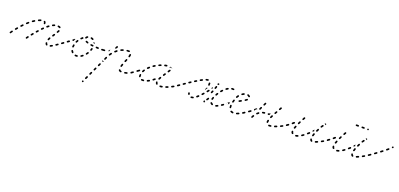

<svg xmlns="http://www.w3.org/2000/svg" viewBox="-2 -1205 4809 2315"><g transform="rotate(20 2403.0 -48.0)"><path d="M23 -4Q23 -6 23 -8Q22 -10 21 -12Q20 -13 19 -15Q15 -17 11 -16Q7 -16 5 -12Q-3 -1 -8 7Q-11 10 -10 14Q-9 18 -5 20Q-4 21 -2 22Q0 22 2 22Q4 21 6 20Q7 19 8 17Q13 10 21 -1Q22 -2 23 -4ZM226 -11Q226 -15 222 -17Q219 -20 215 -19Q211 -19 208 -15L196 1Q194 4 194 8Q195 12 198 15Q200 16 201 17Q203 17 205 17Q207 17 209 16Q211 15 212 13L224 -3Q227 -7 226 -11ZM461 11Q465 11 468 8Q469 6 470 4Q470 2 470 0Q470 -2 469 -3Q468 -5 467 -7Q462 -10 461 -18Q461 -20 460 -22Q458 -24 457 -25Q455 -26 453 -26Q451 -27 449 -26Q445 -26 443 -22Q441 -19 441 -15Q444 0 454 9Q457 11 461 11ZM536 -7Q537 -11 535 -14Q534 -16 533 -17Q531 -18 529 -19Q527 -20 525 -19Q523 -19 521 -18Q512 -13 504 -10Q502 -9 501 -7Q500 -6 499 -4Q498 -2 498 0Q498 2 499 4Q501 7 504 9Q508 10 512 9Q521 5 531 -1Q535 -3 536 -7ZM594 -42Q595 -44 595 -46Q596 -48 595 -50Q595 -52 594 -53Q591 -57 587 -58Q583 -58 580 -56L563 -44Q562 -43 560 -42Q559 -40 559 -38Q559 -36 559 -34Q560 -32 561 -30Q563 -27 567 -26Q571 -26 575 -28L591 -40Q593 -41 594 -42ZM69 -63Q69 -64 69 -66Q69 -68 68 -70Q67 -72 66 -73Q62 -76 58 -75Q54 -75 52 -72Q44 -63 37 -54Q34 -51 35 -47Q35 -43 39 -40Q42 -38 46 -38Q50 -39 53 -42Q60 -51 67 -59Q68 -61 69 -63ZM270 -66Q269 -70 266 -73Q265 -74 263 -74Q261 -75 259 -75Q257 -75 255 -74Q253 -73 252 -71L239 -55Q238 -54 237 -52Q237 -50 237 -48Q237 -46 238 -44Q239 -42 241 -41Q244 -39 248 -39Q252 -39 255 -43L268 -59Q270 -62 270 -66ZM449 -62Q451 -58 455 -56Q457 -56 459 -56Q461 -56 463 -57Q464 -57 466 -59Q467 -60 468 -62Q471 -71 476 -80Q478 -83 477 -87Q475 -91 472 -93Q470 -94 468 -94Q466 -94 464 -94Q462 -93 461 -92Q459 -91 458 -89Q453 -79 449 -69Q448 -66 449 -62ZM633 -69Q636 -71 637 -75Q638 -79 635 -83Q634 -84 632 -85Q631 -87 629 -87Q627 -87 625 -87Q623 -86 621 -85Q619 -84 618 -82Q617 -80 617 -79Q616 -77 617 -75Q617 -73 618 -71Q621 -68 625 -67Q629 -66 632 -69ZM315 -119Q315 -123 312 -126Q309 -129 305 -129Q301 -128 298 -125Q291 -118 284 -110Q283 -108 283 -107Q282 -105 282 -103Q282 -101 283 -99Q284 -97 286 -96Q289 -93 293 -93Q297 -94 300 -97Q306 -105 313 -112Q316 -115 315 -119ZM119 -118Q119 -120 119 -122Q119 -124 118 -125Q118 -127 116 -129Q115 -130 113 -131Q111 -131 109 -131Q107 -131 105 -131Q103 -130 102 -128Q94 -120 86 -112Q84 -109 84 -105Q84 -100 87 -98Q90 -95 94 -95Q98 -95 101 -98Q109 -107 116 -114Q118 -116 119 -118ZM485 -124Q485 -120 489 -118Q491 -117 492 -117Q494 -116 496 -117Q498 -117 500 -118Q502 -119 503 -121Q509 -130 514 -138Q515 -140 515 -142Q516 -144 515 -146Q515 -148 514 -149Q513 -151 511 -152Q507 -154 503 -153Q499 -152 497 -149Q492 -141 486 -132Q484 -129 485 -124ZM364 -170Q364 -174 361 -177Q360 -178 358 -179Q356 -180 354 -180Q352 -180 350 -179Q348 -179 347 -177Q340 -170 332 -163Q331 -161 330 -159Q330 -157 330 -156Q330 -154 330 -152Q331 -150 333 -148Q336 -146 340 -146Q344 -146 347 -149Q354 -156 361 -163Q364 -166 364 -170ZM174 -172Q174 -176 171 -180Q169 -183 164 -183Q160 -183 157 -181Q149 -173 140 -165Q137 -163 137 -159Q137 -154 139 -151Q142 -148 146 -148Q151 -148 154 -151Q162 -158 170 -166Q173 -168 174 -172ZM521 -188Q521 -186 522 -184Q522 -182 524 -180Q525 -179 526 -178Q530 -176 534 -177Q538 -178 540 -182Q545 -191 550 -200Q552 -203 551 -207Q550 -211 546 -213Q544 -214 542 -214Q540 -215 538 -214Q536 -213 535 -212Q533 -211 532 -209Q528 -200 523 -191Q522 -190 521 -188ZM416 -211Q417 -213 417 -215Q417 -217 417 -219Q416 -221 415 -222Q413 -226 409 -226Q404 -227 401 -224Q393 -218 385 -212Q383 -210 382 -208Q381 -207 381 -205Q381 -203 382 -201Q382 -199 383 -197Q386 -194 390 -194Q394 -193 398 -196Q406 -203 413 -208Q415 -210 416 -211ZM234 -216Q235 -220 232 -223Q230 -227 226 -228Q222 -229 219 -226Q209 -220 199 -214Q196 -211 195 -207Q194 -203 197 -200Q199 -196 203 -196Q207 -195 211 -197Q220 -204 229 -209Q233 -212 234 -216ZM342 -224Q345 -221 349 -221Q353 -221 356 -224Q359 -227 359 -231Q359 -249 348 -259Q345 -262 341 -261Q337 -261 334 -258Q333 -257 332 -255Q331 -253 331 -251Q332 -249 332 -247Q333 -245 335 -244Q339 -240 339 -231Q339 -226 342 -224ZM298 -243Q299 -245 300 -247Q301 -248 301 -250Q301 -252 301 -254Q300 -256 299 -258Q297 -259 295 -260Q294 -261 292 -261Q290 -261 288 -260Q278 -257 266 -252Q262 -250 261 -246Q259 -242 261 -238Q262 -236 263 -235Q265 -234 267 -233Q269 -232 271 -232Q273 -233 274 -233Q285 -238 294 -241Q296 -242 298 -243ZM475 -243Q476 -245 477 -247Q478 -248 478 -250Q478 -252 478 -254Q477 -258 473 -260Q469 -262 465 -260Q455 -257 445 -252Q442 -250 440 -246Q439 -243 441 -239Q442 -237 443 -236Q445 -234 446 -234Q448 -233 450 -233Q452 -233 454 -234Q463 -239 472 -242Q473 -242 475 -243ZM536 -239Q538 -239 540 -239Q541 -240 543 -241Q545 -242 546 -244Q548 -247 547 -251Q546 -255 542 -258Q533 -263 520 -265Q515 -266 512 -263Q509 -261 508 -257Q507 -253 510 -250Q512 -246 516 -246Q526 -244 532 -241Q534 -239 536 -239Z M852 14Q854 14 856 13Q857 12 858 10Q860 9 860 7Q861 5 861 3Q860 -1 857 -4Q854 -6 850 -6Q845 -5 841 -5Q836 -5 831 -6Q827 -6 824 -4Q821 -1 820 3Q820 5 821 7Q821 9 822 10Q824 12 825 13Q827 14 829 14Q835 15 841 15Q846 15 852 14ZM925 -23Q925 -27 923 -30Q922 -32 920 -33Q918 -34 916 -34Q914 -34 912 -34Q910 -33 909 -32Q901 -26 893 -21Q889 -19 888 -15Q887 -11 889 -8Q890 -6 892 -5Q893 -3 895 -3Q897 -3 899 -3Q901 -3 903 -4Q912 -10 921 -16Q924 -19 925 -23ZM786 -8Q790 -8 793 -11Q794 -12 795 -14Q796 -16 796 -18Q796 -20 796 -22Q795 -24 794 -25Q788 -32 784 -40Q783 -42 781 -43Q780 -44 778 -45Q776 -46 774 -45Q772 -45 770 -44Q767 -43 765 -39Q764 -35 766 -31Q771 -20 779 -12Q782 -9 786 -8ZM972 -79Q971 -83 968 -85Q966 -86 964 -86Q962 -87 960 -86Q958 -86 957 -85Q955 -84 954 -82Q949 -74 943 -66Q941 -64 941 -63Q940 -61 941 -59Q941 -57 942 -55Q943 -53 944 -52Q948 -49 952 -50Q956 -50 958 -54Q965 -62 971 -71Q973 -75 972 -79ZM654 -87Q654 -91 652 -95Q651 -96 649 -97Q647 -98 645 -99Q643 -99 641 -99Q639 -98 638 -97Q627 -89 621 -85Q620 -84 619 -82Q618 -81 617 -79Q617 -77 617 -75Q618 -73 619 -71Q621 -68 625 -67Q629 -66 633 -69Q639 -73 650 -81Q653 -83 654 -87ZM758 -82Q758 -80 760 -78Q761 -77 763 -76Q764 -75 766 -75Q771 -74 774 -77Q777 -80 777 -84Q778 -94 780 -103Q780 -107 778 -111Q776 -114 772 -115Q770 -115 768 -115Q766 -114 764 -113Q762 -112 761 -110Q760 -109 760 -107Q758 -96 757 -85Q757 -83 758 -82ZM710 -125Q711 -127 711 -129Q711 -131 711 -133Q711 -135 709 -136Q707 -140 703 -140Q699 -141 695 -139L679 -127Q675 -124 675 -120Q674 -116 677 -113Q679 -109 683 -109Q687 -108 690 -110L707 -122Q709 -123 710 -125ZM1000 -143Q1000 -145 999 -147Q997 -146 994 -145Q988 -144 982 -145Q982 -145 981 -145Q981 -144 981 -144Q981 -144 981 -144Q979 -134 975 -125Q974 -121 976 -117Q977 -114 981 -112Q983 -112 985 -112Q987 -112 989 -113Q991 -113 992 -115Q993 -116 994 -118Q998 -129 1000 -139Q1001 -141 1000 -143ZM776 -150Q777 -146 781 -144Q785 -142 789 -143Q793 -145 794 -149Q798 -157 804 -166Q806 -169 805 -173Q804 -177 800 -179Q797 -182 793 -181Q789 -180 787 -176Q781 -167 776 -157Q774 -153 776 -150ZM741 -150Q737 -151 734 -154Q733 -156 733 -158Q732 -159 732 -161Q733 -163 734 -165Q735 -167 737 -168L751 -178L753 -180Q755 -181 757 -181Q759 -182 761 -181Q761 -181 762 -181Q763 -181 763 -181Q759 -174 756 -167Q753 -161 753 -155Q753 -155 753 -155L748 -152Q745 -149 741 -150ZM1115 -164Q1118 -167 1118 -171Q1118 -173 1117 -175Q1116 -177 1115 -178Q1114 -179 1112 -180Q1110 -181 1108 -181H1107Q1103 -181 1100 -178Q1097 -175 1097 -171Q1097 -169 1098 -167Q1099 -165 1100 -164Q1101 -163 1103 -162Q1105 -161 1107 -161H1108Q1112 -161 1115 -164ZM1060 -162Q1062 -163 1063 -165Q1065 -166 1066 -168Q1067 -169 1067 -171Q1067 -176 1064 -179Q1061 -182 1057 -182L1037 -183Q1035 -183 1033 -182Q1031 -182 1029 -180Q1028 -179 1027 -177Q1026 -175 1026 -173Q1026 -169 1029 -166Q1032 -163 1036 -163L1056 -162Q1058 -162 1060 -162ZM992 -169Q995 -172 996 -176Q996 -178 995 -180Q995 -182 994 -183Q992 -185 991 -186Q989 -187 987 -187Q977 -188 967 -189Q963 -190 960 -188Q956 -185 956 -181Q955 -177 958 -174Q960 -170 964 -170Q974 -168 985 -167Q989 -166 992 -169ZM921 -182Q925 -184 926 -187Q927 -191 925 -195Q923 -199 920 -200Q909 -203 902 -207Q899 -209 895 -208Q891 -207 889 -203Q887 -200 888 -196Q889 -192 893 -190Q902 -185 913 -181Q917 -180 921 -182ZM816 -210Q816 -206 819 -203Q822 -200 826 -200Q830 -200 833 -203Q840 -210 848 -216Q849 -217 850 -218Q850 -219 851 -220Q849 -223 848 -226Q846 -230 845 -233Q843 -234 840 -234Q837 -234 835 -232Q827 -225 819 -217Q816 -215 816 -210ZM983 -218Q984 -220 986 -220Q990 -222 994 -220Q998 -218 999 -215Q1001 -210 1002 -205Q1002 -205 1001 -206Q996 -208 990 -209Q984 -210 980 -210Q980 -212 980 -213Q980 -214 980 -215Q981 -217 983 -218ZM868 -235Q870 -231 874 -230Q878 -228 881 -230Q885 -232 887 -235Q889 -241 896 -245Q900 -247 901 -251Q902 -255 900 -258Q898 -262 894 -263Q890 -264 887 -263Q873 -256 868 -243Q867 -239 868 -235ZM935 -267Q932 -265 931 -261Q931 -259 931 -257Q931 -255 932 -253Q933 -251 935 -250Q937 -249 939 -249Q947 -247 954 -242Q958 -240 962 -241Q966 -242 968 -245Q969 -247 969 -249Q970 -251 969 -253Q969 -255 968 -256Q967 -258 965 -259Q955 -266 943 -268Q939 -269 935 -267Z M1010 268Q1010 270 1011 271Q1011 273 1013 275Q1014 276 1016 277Q1020 279 1023 277Q1027 276 1029 272L1030 271Q1030 269 1031 267Q1031 265 1030 263Q1029 262 1028 260Q1027 259 1025 258Q1023 257 1021 257Q1019 257 1017 257Q1015 258 1014 259Q1012 261 1011 263V264Q1010 266 1010 268ZM1033 223Q1034 227 1038 229Q1040 230 1042 230Q1044 230 1046 229Q1048 229 1049 227Q1051 226 1051 224L1061 205Q1062 201 1061 197Q1059 193 1056 191Q1054 191 1052 190Q1050 190 1048 191Q1046 192 1045 193Q1043 194 1042 196L1033 216Q1032 220 1033 223ZM1064 157Q1065 161 1069 163Q1071 164 1073 164Q1075 164 1077 163Q1079 162 1080 161Q1081 160 1082 158L1091 138Q1093 134 1092 131Q1090 127 1087 125Q1083 123 1079 125Q1075 126 1073 130L1064 149Q1062 153 1064 157ZM1095 91Q1096 95 1100 96Q1104 98 1108 97Q1112 95 1113 91L1122 72Q1124 68 1123 64Q1121 60 1118 59Q1116 58 1114 58Q1112 58 1110 58Q1108 59 1107 60Q1105 62 1104 63L1095 83Q1093 87 1095 91ZM1125 20Q1125 22 1126 24Q1126 26 1128 28Q1129 29 1131 30Q1135 32 1139 30Q1142 29 1144 25L1153 5Q1154 4 1154 2Q1154 0 1154 -2Q1153 -4 1152 -6Q1150 -7 1148 -8Q1145 -10 1141 -8Q1137 -7 1135 -3L1126 17Q1125 18 1125 20ZM1409 9Q1413 10 1416 8Q1420 5 1420 1Q1421 -1 1420 -3Q1420 -5 1419 -6Q1417 -8 1416 -9Q1414 -10 1412 -10Q1407 -11 1404 -13Q1402 -15 1401 -17Q1399 -21 1395 -22Q1391 -23 1387 -21Q1385 -20 1384 -18Q1383 -17 1382 -15Q1382 -13 1382 -11Q1382 -9 1383 -7Q1387 0 1394 4Q1400 8 1409 9ZM1494 -4Q1496 -7 1495 -11Q1494 -13 1493 -15Q1492 -16 1490 -17Q1488 -18 1486 -18Q1484 -19 1483 -18Q1472 -15 1461 -13Q1457 -13 1455 -9Q1453 -6 1453 -2Q1454 0 1455 2Q1456 4 1457 5Q1459 6 1461 6Q1463 7 1465 6Q1477 4 1488 1Q1492 0 1494 -4ZM1562 -41Q1563 -45 1561 -48Q1559 -50 1558 -51Q1556 -52 1554 -53Q1552 -53 1550 -53Q1548 -52 1547 -51Q1537 -44 1528 -39Q1525 -37 1524 -33Q1523 -29 1525 -25Q1526 -23 1527 -22Q1529 -21 1531 -21Q1533 -20 1535 -20Q1537 -21 1539 -22Q1547 -27 1558 -35Q1562 -37 1562 -41ZM1157 -42Q1158 -38 1162 -37Q1164 -36 1166 -36Q1168 -36 1169 -36Q1171 -37 1173 -38Q1174 -40 1175 -41L1177 -45Q1172 -45 1168 -47Q1163 -49 1158 -53L1157 -50Q1155 -46 1157 -42ZM1385 -59Q1387 -55 1391 -54Q1393 -54 1395 -54Q1397 -54 1398 -55Q1400 -56 1401 -58Q1403 -59 1403 -61Q1406 -71 1410 -82Q1411 -84 1410 -86Q1410 -88 1410 -90Q1409 -92 1407 -93Q1406 -94 1404 -95Q1400 -96 1396 -95Q1392 -93 1391 -89Q1387 -77 1384 -66Q1383 -63 1385 -59ZM1610 -75Q1611 -79 1608 -83Q1607 -84 1605 -85Q1604 -87 1602 -87Q1600 -87 1598 -87Q1596 -86 1594 -85L1589 -82Q1586 -79 1585 -75Q1585 -71 1587 -68Q1588 -66 1590 -65Q1592 -64 1594 -64Q1596 -63 1597 -64Q1599 -64 1601 -65L1606 -69Q1609 -71 1610 -75ZM1198 -101Q1197 -105 1193 -107Q1189 -109 1185 -107Q1182 -106 1180 -102Q1175 -92 1171 -81Q1169 -77 1171 -73Q1173 -69 1176 -68Q1180 -66 1184 -68Q1188 -70 1189 -73Q1193 -84 1198 -94Q1200 -98 1198 -101ZM1418 -157 1410 -139Q1409 -137 1409 -135Q1410 -133 1410 -131Q1411 -129 1413 -128Q1414 -126 1416 -126Q1420 -124 1423 -126Q1427 -127 1429 -131L1436 -150L1437 -152Q1438 -154 1438 -156Q1438 -158 1437 -160Q1436 -162 1435 -163Q1433 -165 1432 -165Q1428 -167 1424 -165Q1420 -164 1419 -160ZM1238 -164Q1237 -168 1234 -171Q1232 -172 1230 -172Q1228 -173 1227 -173Q1225 -172 1223 -171Q1221 -170 1220 -169Q1213 -160 1206 -150Q1205 -148 1205 -146Q1204 -144 1205 -142Q1205 -140 1206 -139Q1207 -137 1209 -136Q1212 -134 1217 -134Q1221 -135 1223 -139Q1229 -148 1236 -157Q1238 -160 1238 -164ZM1146 -167Q1149 -170 1148 -174Q1148 -176 1147 -178Q1146 -179 1144 -181Q1143 -182 1141 -182Q1139 -183 1137 -183Q1123 -181 1108 -181Q1104 -181 1101 -178Q1098 -175 1098 -171Q1098 -169 1099 -167Q1100 -165 1101 -164Q1102 -163 1104 -162Q1106 -161 1108 -161Q1124 -161 1139 -163Q1143 -163 1146 -167ZM1189 -181Q1188 -183 1187 -184Q1185 -188 1187 -192Q1188 -196 1192 -198Q1198 -201 1204 -204L1198 -192Q1196 -187 1195 -180Q1195 -180 1195 -179Q1195 -179 1194 -179Q1193 -179 1193 -179Q1191 -180 1189 -181ZM1291 -215Q1291 -219 1289 -222Q1286 -226 1282 -226Q1278 -227 1275 -224Q1266 -217 1257 -209Q1254 -206 1253 -202Q1253 -198 1256 -195Q1259 -192 1263 -192Q1267 -191 1270 -194Q1278 -202 1287 -208Q1290 -211 1291 -215ZM1435 -205Q1435 -203 1436 -201Q1437 -199 1439 -198Q1440 -197 1442 -196Q1446 -195 1450 -197Q1454 -200 1455 -204Q1458 -217 1459 -228Q1459 -232 1457 -235Q1454 -238 1450 -238Q1446 -239 1443 -236Q1439 -234 1439 -229Q1438 -221 1435 -209Q1435 -207 1435 -205ZM1356 -248Q1358 -252 1357 -255Q1355 -259 1352 -261Q1348 -263 1344 -262Q1333 -258 1322 -253Q1318 -251 1317 -247Q1315 -243 1317 -239Q1319 -236 1323 -234Q1327 -233 1330 -235Q1340 -239 1350 -243Q1354 -244 1356 -248ZM1250 -249 1259 -269Q1261 -272 1265 -274Q1268 -275 1272 -274Q1274 -273 1275 -271Q1277 -270 1277 -268Q1278 -266 1278 -264Q1278 -262 1277 -260L1271 -247Q1266 -245 1261 -242Q1258 -239 1254 -236Q1251 -238 1249 -242Q1248 -246 1250 -249ZM1421 -254Q1423 -254 1425 -255Q1427 -256 1428 -257Q1430 -259 1431 -260Q1431 -262 1431 -264Q1432 -268 1429 -271Q1426 -274 1422 -274Q1421 -274 1420 -274Q1409 -274 1398 -273Q1394 -273 1391 -270Q1388 -267 1389 -263Q1389 -258 1392 -256Q1395 -253 1400 -254Q1410 -254 1420 -254Q1421 -254 1421 -254Z M1704 17Q1706 17 1707 16Q1709 15 1711 14Q1712 12 1712 10Q1713 8 1713 6Q1713 4 1712 3Q1711 1 1710 -1Q1708 -2 1706 -2Q1704 -3 1702 -3Q1698 -3 1695 -3Q1689 -3 1683 -3Q1682 -3 1680 -3Q1678 -2 1676 -1Q1675 0 1674 2Q1673 4 1672 6Q1672 10 1675 13Q1677 16 1681 17Q1687 17 1695 17Q1699 17 1704 17ZM1947 8Q1950 5 1949 0Q1949 -1 1948 -3Q1946 -5 1945 -6Q1943 -7 1941 -8Q1939 -8 1937 -8Q1927 -6 1918 -5Q1916 -5 1914 -5Q1913 -4 1911 -2Q1910 -1 1909 1Q1909 3 1909 5Q1909 9 1912 12Q1915 15 1919 15Q1929 14 1941 12Q1945 11 1947 8ZM1780 -11Q1781 -15 1779 -19Q1778 -21 1777 -22Q1775 -23 1773 -24Q1771 -24 1769 -24Q1767 -24 1766 -23Q1757 -18 1748 -15Q1746 -14 1745 -12Q1743 -11 1743 -9Q1742 -7 1742 -5Q1742 -3 1743 -1Q1744 2 1748 4Q1752 5 1756 4Q1765 0 1775 -5Q1779 -7 1780 -11ZM1864 -2Q1866 -1 1868 0Q1869 1 1871 1Q1873 1 1875 0Q1877 -1 1878 -2Q1881 -5 1881 -9Q1881 -13 1878 -16Q1873 -21 1872 -29Q1872 -33 1869 -35Q1865 -38 1861 -37Q1859 -37 1858 -36Q1856 -35 1855 -34Q1853 -32 1853 -30Q1852 -28 1853 -26Q1853 -19 1856 -13Q1859 -7 1864 -2ZM2014 -11Q2016 -13 2016 -15Q2017 -16 2017 -18Q2017 -20 2016 -22Q2015 -26 2011 -28Q2007 -29 2003 -28Q1994 -24 1985 -21Q1983 -20 1981 -19Q1980 -17 1979 -15Q1978 -14 1978 -12Q1978 -10 1978 -8Q1980 -4 1984 -2Q1987 0 1991 -2Q2001 -5 2011 -9Q2013 -10 2014 -11ZM1637 -22Q1638 -17 1641 -15Q1644 -13 1649 -13Q1653 -14 1655 -17Q1657 -21 1657 -25Q1656 -29 1656 -34Q1656 -39 1656 -43Q1657 -47 1654 -50Q1651 -53 1647 -54Q1643 -54 1640 -51Q1637 -49 1637 -45Q1636 -39 1636 -34Q1636 -27 1637 -22ZM2079 -43Q2080 -45 2081 -47Q2081 -49 2081 -51Q2081 -53 2080 -55Q2078 -58 2074 -59Q2070 -60 2066 -58Q2057 -53 2048 -49Q2047 -48 2045 -46Q2044 -45 2043 -43Q2043 -41 2043 -39Q2043 -37 2044 -35Q2046 -32 2050 -30Q2054 -29 2058 -31Q2067 -36 2076 -41Q2078 -42 2079 -43ZM1839 -54Q1839 -58 1837 -61Q1834 -64 1830 -65Q1826 -65 1822 -62Q1815 -56 1807 -50Q1803 -47 1803 -43Q1802 -39 1805 -36Q1806 -34 1808 -33Q1810 -32 1811 -32Q1813 -32 1815 -32Q1817 -33 1819 -34Q1827 -40 1835 -47Q1839 -50 1839 -54ZM1866 -72Q1867 -68 1871 -67Q1873 -66 1875 -66Q1877 -66 1879 -66Q1880 -67 1882 -68Q1883 -70 1884 -71Q1888 -80 1894 -89Q1896 -93 1895 -97Q1893 -101 1890 -103Q1886 -105 1882 -104Q1878 -102 1876 -99Q1871 -89 1866 -80Q1865 -76 1866 -72ZM2123 -72Q2124 -73 2125 -75Q2125 -77 2125 -79Q2124 -81 2123 -83Q2121 -86 2117 -87Q2113 -88 2109 -85H2108Q2107 -83 2106 -82Q2105 -80 2104 -78Q2104 -76 2104 -74Q2105 -72 2106 -71Q2108 -67 2112 -67Q2116 -66 2120 -68L2121 -69Q2122 -70 2123 -72ZM1627 -88Q1627 -92 1625 -95Q1622 -99 1618 -99Q1614 -100 1611 -97Q1601 -90 1594 -85Q1593 -84 1592 -82Q1591 -81 1590 -79Q1590 -77 1590 -75Q1591 -73 1592 -71Q1593 -70 1595 -69Q1596 -68 1598 -67Q1600 -67 1602 -67Q1604 -68 1606 -69Q1613 -74 1623 -81Q1626 -84 1627 -88ZM1651 -89Q1652 -85 1656 -83Q1659 -81 1663 -83Q1667 -84 1669 -88Q1673 -96 1678 -105Q1681 -108 1680 -112Q1679 -116 1675 -119Q1672 -121 1668 -120Q1664 -119 1662 -116Q1656 -106 1651 -97Q1649 -93 1651 -89ZM1902 -135Q1903 -131 1906 -129Q1908 -128 1910 -127Q1912 -127 1914 -127Q1916 -128 1917 -129Q1919 -130 1920 -131L1931 -149Q1934 -152 1933 -156Q1932 -160 1928 -162Q1927 -164 1925 -164Q1923 -164 1921 -164Q1919 -164 1917 -162Q1916 -161 1915 -160L1903 -142Q1901 -139 1902 -135ZM1692 -153Q1692 -151 1692 -149Q1692 -147 1693 -146Q1693 -144 1695 -142Q1698 -139 1702 -140Q1706 -140 1709 -142Q1716 -149 1723 -156Q1725 -157 1726 -159Q1727 -161 1727 -163Q1727 -165 1726 -167Q1726 -169 1724 -170Q1721 -173 1717 -174Q1713 -174 1710 -171Q1702 -164 1695 -157Q1693 -155 1692 -153ZM1747 -196Q1746 -192 1749 -189Q1751 -185 1755 -185Q1759 -184 1762 -186Q1771 -192 1780 -197Q1783 -199 1784 -203Q1785 -207 1783 -210Q1781 -214 1777 -215Q1773 -216 1769 -214Q1760 -208 1751 -203Q1748 -200 1747 -196ZM1941 -198Q1941 -196 1941 -194Q1942 -192 1943 -191Q1944 -189 1945 -188Q1949 -186 1953 -187Q1957 -187 1959 -191Q1965 -200 1970 -209Q1971 -210 1972 -212Q1972 -214 1972 -216Q1971 -218 1970 -220Q1969 -221 1967 -222Q1964 -225 1960 -224Q1956 -223 1953 -219Q1948 -211 1942 -202Q1941 -200 1941 -198ZM1810 -232Q1808 -228 1810 -225Q1812 -221 1816 -219Q1820 -218 1823 -220Q1833 -224 1842 -228Q1846 -229 1847 -233Q1849 -237 1847 -241Q1846 -244 1842 -246Q1838 -248 1834 -246Q1825 -242 1815 -238Q1811 -236 1810 -232ZM1878 -258Q1876 -254 1877 -250Q1877 -248 1878 -246Q1879 -245 1881 -244Q1883 -243 1885 -242Q1887 -242 1888 -242Q1899 -245 1908 -246Q1912 -246 1914 -249Q1917 -252 1917 -257Q1916 -261 1913 -263Q1910 -266 1906 -266Q1896 -265 1884 -262Q1880 -261 1878 -258ZM1952 -258Q1956 -260 1960 -259Q1968 -256 1974 -252Q1977 -250 1979 -249Q1980 -248 1980 -248Q1981 -247 1982 -246H1981Q1976 -249 1970 -250Q1963 -252 1957 -250Q1952 -249 1947 -246Q1946 -247 1946 -249Q1946 -251 1947 -253Q1949 -257 1952 -258Z M2339 6Q2343 5 2345 1Q2346 -3 2345 -7Q2344 -9 2343 -10Q2341 -12 2340 -12Q2338 -13 2336 -13Q2334 -13 2332 -13Q2325 -10 2319 -10Q2318 -10 2316 -10Q2312 -10 2309 -7Q2306 -5 2306 -1Q2306 1 2306 3Q2307 5 2308 7Q2310 8 2311 9Q2313 10 2315 10Q2317 10 2319 10Q2328 10 2339 6ZM2657 -5Q2658 -6 2659 -8Q2659 -10 2659 -12Q2659 -14 2658 -16Q2656 -20 2652 -21Q2648 -22 2645 -21Q2635 -16 2627 -13Q2626 -13 2624 -11Q2623 -10 2622 -8Q2621 -6 2621 -4Q2621 -2 2621 -1Q2622 3 2626 5Q2630 7 2634 6Q2643 3 2654 -3Q2655 -3 2657 -5ZM2470 0Q2472 4 2476 5Q2478 6 2480 6Q2482 6 2484 5Q2486 4 2487 3Q2488 1 2489 -1L2491 -8Q2488 -9 2485 -12Q2479 -15 2476 -20Q2476 -21 2475 -22L2470 -7Q2469 -3 2470 0ZM2581 5Q2583 5 2585 4Q2587 3 2589 2Q2590 0 2591 -1Q2592 -5 2591 -9Q2589 -13 2586 -15Q2578 -18 2574 -24Q2573 -25 2571 -26Q2569 -27 2567 -27Q2565 -28 2563 -27Q2561 -27 2560 -25Q2556 -23 2556 -19Q2555 -15 2558 -11Q2565 -2 2578 4Q2579 5 2581 5ZM2282 -40Q2281 -44 2277 -46Q2274 -48 2270 -47Q2266 -46 2264 -43Q2262 -40 2263 -36Q2263 -34 2263 -31Q2265 -26 2267 -22Q2268 -18 2272 -16Q2276 -15 2280 -16Q2282 -17 2283 -19Q2284 -20 2285 -22Q2286 -24 2286 -26Q2286 -28 2285 -30Q2285 -30 2285 -30Q2285 -30 2285 -31Q2285 -32 2284 -32Q2284 -34 2283 -38Q2282 -39 2282 -40ZM2403 -43Q2403 -47 2400 -50Q2399 -51 2397 -52Q2395 -53 2393 -53Q2391 -53 2389 -53Q2387 -52 2386 -51Q2378 -44 2371 -38Q2368 -35 2368 -31Q2367 -27 2370 -24Q2373 -20 2377 -20Q2381 -20 2384 -22Q2392 -28 2400 -36Q2403 -39 2403 -43ZM2719 -46Q2720 -50 2718 -54Q2716 -55 2715 -56Q2713 -57 2711 -58Q2709 -58 2707 -58Q2705 -57 2704 -56Q2695 -50 2687 -45Q2685 -44 2684 -43Q2683 -41 2683 -39Q2682 -37 2683 -35Q2683 -33 2684 -31Q2686 -28 2690 -27Q2694 -26 2698 -28Q2706 -34 2715 -40Q2718 -42 2719 -46ZM2524 -57Q2523 -61 2520 -63Q2517 -66 2512 -65Q2508 -64 2506 -61L2495 -44Q2492 -41 2493 -37Q2494 -33 2497 -30Q2499 -29 2501 -29Q2503 -28 2505 -29Q2507 -29 2508 -30Q2510 -31 2511 -33L2523 -49Q2525 -53 2524 -57ZM2550 -64Q2551 -62 2552 -60Q2553 -59 2554 -58Q2556 -56 2558 -56Q2560 -55 2562 -56Q2564 -56 2565 -57Q2567 -58 2568 -60Q2569 -61 2570 -63Q2572 -72 2575 -81Q2577 -85 2575 -89Q2573 -93 2569 -94Q2567 -95 2566 -95Q2564 -95 2562 -94Q2560 -93 2559 -92Q2557 -90 2557 -88Q2553 -78 2550 -68Q2550 -66 2550 -64ZM2761 -75Q2762 -79 2759 -83Q2758 -84 2756 -85Q2755 -87 2753 -87Q2751 -87 2749 -87Q2747 -86 2745 -85Q2741 -82 2741 -78Q2740 -74 2742 -71Q2743 -69 2745 -68Q2747 -67 2749 -67Q2751 -66 2753 -67Q2755 -67 2756 -68L2757 -69Q2760 -71 2761 -75ZM2141 -87Q2142 -91 2140 -94Q2139 -96 2137 -97Q2135 -98 2133 -98Q2131 -99 2129 -98Q2127 -98 2126 -97L2109 -85Q2106 -83 2105 -79Q2104 -75 2107 -71Q2108 -70 2110 -69Q2111 -68 2113 -67Q2115 -67 2117 -67Q2119 -68 2121 -69L2137 -80Q2141 -83 2141 -87ZM2452 -94Q2451 -98 2448 -101Q2447 -103 2445 -103Q2443 -104 2441 -104Q2439 -104 2437 -103Q2435 -102 2434 -100Q2427 -93 2421 -86Q2419 -84 2419 -82Q2418 -80 2418 -78Q2418 -76 2419 -75Q2420 -73 2421 -71Q2424 -69 2429 -69Q2433 -69 2435 -72Q2442 -79 2449 -87Q2452 -90 2452 -94ZM2199 -127Q2200 -131 2197 -134Q2196 -136 2195 -137Q2193 -138 2191 -138Q2189 -139 2187 -138Q2185 -138 2184 -137L2167 -125Q2165 -124 2164 -123Q2163 -121 2163 -119Q2162 -117 2163 -115Q2163 -113 2164 -111Q2166 -110 2167 -109Q2169 -108 2171 -107Q2173 -107 2175 -107Q2177 -108 2178 -109L2195 -120Q2198 -123 2199 -127ZM2578 -131Q2577 -129 2578 -127Q2578 -125 2580 -124Q2581 -122 2583 -121Q2584 -120 2586 -120Q2588 -120 2590 -120Q2592 -121 2594 -122Q2595 -123 2596 -125Q2601 -133 2606 -142Q2608 -146 2608 -150Q2607 -154 2603 -156Q2600 -158 2596 -157Q2592 -156 2589 -153Q2584 -144 2579 -135Q2578 -133 2578 -131ZM2494 -141 2482 -126Q2479 -122 2475 -122Q2471 -122 2468 -124Q2466 -125 2465 -127Q2464 -129 2464 -131Q2464 -133 2464 -135Q2465 -137 2466 -138L2479 -154Q2481 -157 2486 -158Q2490 -158 2493 -155Q2494 -154 2495 -152Q2496 -151 2497 -149Q2497 -149 2497 -149Q2497 -149 2497 -149L2496 -147Q2495 -145 2495 -142Q2495 -142 2495 -142Q2495 -141 2494 -141ZM2518 -132Q2516 -136 2517 -140L2524 -159Q2525 -163 2529 -164Q2533 -166 2537 -165Q2541 -163 2543 -160Q2544 -156 2543 -152L2538 -139Q2534 -136 2530 -132Q2528 -129 2526 -126Q2525 -126 2525 -127Q2524 -127 2523 -127Q2519 -128 2518 -132ZM2439 -144Q2439 -146 2440 -147Q2444 -157 2446 -166Q2447 -170 2451 -172Q2455 -174 2459 -173Q2460 -172 2461 -172Q2462 -171 2463 -170Q2462 -169 2461 -168L2449 -152Q2445 -148 2443 -142Q2442 -139 2442 -137Q2441 -138 2441 -138Q2441 -139 2440 -140Q2440 -142 2439 -144ZM2257 -166Q2258 -170 2256 -173Q2254 -177 2250 -178Q2245 -178 2242 -176L2225 -165Q2224 -164 2222 -162Q2221 -161 2221 -159Q2221 -157 2221 -155Q2221 -153 2222 -151Q2225 -148 2229 -147Q2233 -146 2236 -148L2253 -159Q2257 -162 2257 -166ZM2617 -187Q2617 -183 2621 -180Q2624 -178 2628 -178Q2632 -179 2635 -182Q2641 -190 2647 -196Q2649 -198 2649 -200Q2650 -202 2650 -204Q2650 -206 2649 -207Q2648 -209 2647 -211Q2644 -213 2640 -213Q2636 -213 2633 -210Q2626 -203 2619 -195Q2617 -191 2617 -187ZM2509 -182Q2508 -184 2507 -186Q2507 -188 2508 -190Q2508 -192 2509 -193L2518 -205Q2518 -203 2518 -201Q2518 -195 2521 -189Q2522 -187 2522 -186Q2521 -185 2520 -185Q2515 -183 2511 -179Q2511 -179 2511 -179Q2511 -179 2511 -179Q2510 -181 2509 -182ZM2317 -203Q2318 -207 2315 -211Q2313 -214 2309 -215Q2305 -216 2302 -214L2284 -203Q2281 -201 2280 -197Q2279 -193 2281 -190Q2283 -186 2287 -185Q2291 -184 2295 -186L2312 -197Q2316 -199 2317 -203ZM2541 -198Q2543 -195 2547 -193Q2549 -192 2551 -193Q2553 -193 2555 -193Q2556 -194 2558 -196Q2559 -197 2560 -199L2567 -218Q2568 -222 2566 -226Q2564 -230 2561 -231Q2559 -232 2557 -231Q2555 -231 2553 -231Q2551 -230 2550 -228Q2548 -227 2548 -225L2541 -206Q2540 -202 2541 -198ZM2456 -209Q2457 -207 2458 -206Q2459 -204 2461 -203Q2463 -202 2465 -202Q2469 -202 2472 -205Q2475 -207 2475 -212Q2476 -224 2475 -234Q2474 -236 2473 -237Q2472 -239 2471 -240Q2469 -241 2467 -242Q2465 -242 2463 -242Q2459 -242 2457 -238Q2454 -235 2455 -231Q2456 -223 2455 -213Q2455 -211 2456 -209ZM2375 -234Q2377 -235 2377 -237Q2378 -239 2378 -241Q2378 -243 2377 -245Q2375 -249 2371 -250Q2367 -251 2363 -249Q2355 -245 2345 -240Q2342 -238 2340 -234Q2339 -230 2341 -226Q2343 -222 2347 -221Q2351 -220 2355 -222Q2364 -227 2372 -231Q2374 -232 2375 -234ZM2668 -238Q2667 -234 2670 -231Q2671 -229 2672 -228Q2674 -227 2676 -226Q2678 -226 2680 -227Q2682 -227 2683 -228Q2692 -234 2700 -238Q2701 -239 2703 -241Q2704 -242 2704 -244Q2705 -246 2705 -248Q2705 -250 2704 -252Q2702 -256 2698 -257Q2694 -258 2690 -256Q2681 -251 2672 -245Q2669 -242 2668 -238ZM2568 -271Q2572 -271 2576 -269Q2579 -267 2580 -263Q2581 -259 2578 -255L2574 -249Q2571 -251 2568 -252Q2562 -254 2556 -254Q2554 -254 2553 -254L2562 -266Q2564 -270 2568 -271ZM2437 -255Q2439 -256 2440 -257Q2442 -259 2443 -261Q2443 -263 2443 -265Q2443 -269 2440 -272Q2437 -275 2433 -274Q2424 -274 2411 -270Q2407 -269 2405 -265Q2403 -261 2404 -258Q2405 -256 2406 -254Q2407 -253 2409 -252Q2411 -251 2413 -251Q2415 -250 2417 -251Q2427 -254 2433 -254Q2435 -254 2437 -255ZM2740 -274Q2738 -273 2737 -272Q2735 -271 2734 -270Q2733 -268 2732 -266Q2732 -264 2732 -262Q2732 -258 2736 -256Q2739 -253 2743 -254Q2747 -254 2750 -254Q2756 -254 2760 -254Q2764 -253 2767 -255Q2771 -258 2772 -262Q2772 -264 2772 -266Q2771 -268 2770 -269Q2769 -271 2767 -272Q2766 -273 2764 -273Q2757 -274 2750 -274Q2746 -274 2740 -274Z M2850 13Q2852 12 2853 11Q2855 10 2856 8Q2857 7 2857 5Q2858 1 2855 -3Q2853 -6 2848 -7Q2839 -8 2831 -12Q2828 -14 2824 -13Q2820 -12 2818 -8Q2817 -7 2817 -5Q2816 -3 2817 -1Q2817 1 2819 3Q2820 4 2821 5Q2832 11 2846 13Q2848 13 2850 13ZM2928 -7Q2930 -11 2928 -15Q2927 -17 2926 -18Q2924 -19 2922 -20Q2921 -21 2919 -21Q2917 -21 2915 -20Q2904 -15 2895 -12Q2893 -12 2892 -10Q2890 -9 2889 -7Q2889 -6 2888 -4Q2888 -2 2889 0Q2890 4 2894 6Q2897 8 2901 7Q2912 3 2923 -2Q2927 -3 2928 -7ZM2993 -44Q2994 -48 2992 -52Q2991 -53 2989 -55Q2987 -56 2985 -56Q2984 -57 2982 -56Q2980 -56 2978 -55Q2968 -49 2960 -43Q2958 -42 2957 -41Q2955 -39 2955 -37Q2954 -35 2955 -33Q2955 -31 2956 -30Q2958 -26 2962 -25Q2966 -24 2970 -26Q2979 -32 2989 -38Q2992 -40 2993 -44ZM2789 -66Q2789 -55 2791 -45Q2791 -43 2792 -41Q2793 -39 2795 -38Q2796 -37 2798 -37Q2800 -36 2802 -36Q2804 -37 2806 -38Q2807 -39 2809 -40Q2810 -42 2810 -44Q2811 -46 2810 -48Q2809 -56 2809 -66V-68Q2809 -72 2806 -75Q2803 -78 2799 -78Q2797 -78 2795 -77Q2793 -77 2792 -75Q2791 -74 2790 -72Q2789 -70 2789 -68ZM3037 -72Q3038 -73 3039 -75Q3039 -77 3039 -79Q3038 -81 3037 -83Q3035 -86 3031 -87Q3027 -88 3023 -85L3021 -83Q3019 -82 3018 -81Q3017 -79 3017 -77Q3016 -75 3017 -73Q3017 -71 3018 -70Q3021 -66 3025 -65Q3029 -65 3032 -67L3035 -69Q3036 -70 3037 -72ZM2748 -67Q2744 -68 2742 -71Q2741 -73 2740 -75Q2740 -77 2740 -79Q2741 -81 2742 -82Q2743 -84 2744 -85Q2753 -92 2763 -98Q2764 -99 2766 -99Q2768 -100 2770 -99Q2772 -99 2774 -98Q2775 -97 2776 -95Q2777 -94 2777 -94Q2777 -93 2778 -93Q2777 -92 2776 -91Q2771 -87 2769 -80Q2768 -79 2768 -77Q2762 -73 2756 -69Q2752 -66 2748 -67ZM2801 -136Q2799 -129 2797 -122Q2796 -120 2797 -118Q2797 -116 2798 -114Q2799 -113 2800 -111Q2802 -110 2804 -110Q2808 -109 2812 -111Q2815 -113 2816 -117Q2818 -124 2820 -130Q2821 -133 2821 -135Q2822 -135 2822 -135Q2822 -136 2822 -136V-138Q2823 -140 2822 -142Q2822 -144 2821 -146Q2820 -148 2818 -149Q2817 -150 2815 -150Q2811 -151 2807 -149Q2804 -147 2803 -143L2802 -141Q2802 -139 2801 -136ZM2905 -161Q2906 -165 2904 -169Q2902 -173 2898 -174Q2894 -175 2891 -173L2871 -163Q2869 -162 2868 -160Q2867 -159 2866 -157Q2866 -155 2866 -153Q2866 -151 2867 -149Q2869 -145 2873 -144Q2877 -143 2881 -145L2900 -156Q2904 -158 2905 -161ZM2821 -190Q2820 -188 2821 -186Q2822 -184 2823 -183Q2824 -181 2826 -180Q2829 -178 2833 -179Q2837 -180 2839 -184Q2844 -193 2850 -201Q2852 -203 2852 -205Q2853 -207 2852 -209Q2852 -211 2851 -212Q2850 -214 2848 -215Q2845 -218 2841 -217Q2837 -217 2834 -213Q2828 -204 2822 -194Q2821 -192 2821 -190ZM2968 -202Q2969 -206 2966 -209Q2963 -212 2959 -213Q2955 -213 2952 -210Q2945 -205 2935 -198Q2932 -196 2931 -192Q2930 -188 2932 -185Q2934 -181 2938 -180Q2942 -179 2946 -182Q2957 -189 2965 -195Q2968 -198 2968 -202ZM2870 -245Q2869 -241 2872 -237Q2873 -236 2874 -235Q2876 -234 2878 -233Q2880 -233 2882 -233Q2884 -233 2885 -235Q2894 -240 2903 -244Q2907 -246 2908 -250Q2910 -253 2908 -257Q2908 -259 2906 -260Q2905 -262 2903 -263Q2901 -263 2899 -263Q2897 -263 2895 -263Q2885 -258 2874 -251Q2871 -249 2870 -245ZM2953 -268Q2951 -269 2949 -268Q2947 -268 2945 -267Q2943 -266 2942 -265Q2941 -263 2940 -261Q2939 -257 2941 -254Q2943 -250 2947 -249Q2951 -247 2955 -245Q2959 -243 2961 -240Q2964 -237 2968 -237Q2972 -237 2975 -240Q2978 -243 2978 -247Q2978 -251 2976 -254Q2971 -259 2965 -262Q2960 -266 2953 -268Z M3334 9Q3339 8 3341 5Q3344 1 3343 -3Q3343 -5 3342 -6Q3341 -8 3339 -9Q3338 -10 3336 -11Q3334 -11 3332 -11Q3323 -10 3315 -10Q3314 -10 3313 -10Q3308 -10 3305 -7Q3302 -5 3302 0Q3302 2 3303 3Q3303 5 3305 7Q3306 8 3308 9Q3310 10 3312 10Q3313 10 3315 10Q3324 10 3334 9ZM3409 -13Q3411 -15 3411 -17Q3412 -18 3412 -20Q3412 -22 3412 -24Q3410 -28 3406 -30Q3403 -31 3399 -30Q3389 -26 3379 -23Q3375 -22 3374 -18Q3372 -14 3373 -10Q3374 -8 3375 -7Q3376 -5 3378 -4Q3380 -4 3382 -3Q3384 -3 3386 -4Q3396 -7 3406 -11Q3408 -12 3409 -13ZM3106 -43Q3106 -45 3105 -47Q3105 -49 3104 -50Q3103 -52 3101 -53Q3097 -55 3093 -54Q3089 -53 3087 -50Q3082 -41 3077 -31Q3075 -27 3076 -23Q3077 -19 3081 -17Q3082 -16 3084 -16Q3086 -16 3088 -17Q3090 -17 3092 -18Q3093 -20 3094 -22Q3099 -31 3104 -39Q3105 -41 3106 -43ZM3273 -25Q3276 -22 3281 -22Q3282 -22 3284 -23Q3286 -23 3288 -25Q3289 -26 3290 -28Q3290 -30 3290 -32Q3290 -40 3293 -50Q3294 -54 3291 -58Q3289 -61 3285 -62Q3281 -63 3278 -61Q3274 -59 3273 -55Q3270 -42 3270 -32Q3270 -28 3273 -25ZM3477 -47Q3479 -51 3477 -55Q3476 -57 3474 -58Q3473 -59 3471 -60Q3469 -61 3467 -60Q3465 -60 3463 -59Q3454 -55 3445 -50Q3441 -48 3440 -44Q3438 -40 3440 -37Q3441 -35 3442 -34Q3444 -32 3446 -32Q3448 -31 3450 -31Q3452 -31 3453 -32Q3463 -37 3472 -42Q3476 -43 3477 -47ZM3521 -72Q3523 -73 3523 -75Q3523 -77 3523 -79Q3522 -81 3521 -83Q3519 -86 3515 -87Q3511 -88 3507 -85L3506 -84Q3504 -83 3503 -82Q3502 -80 3502 -78Q3502 -76 3502 -74Q3502 -72 3504 -70Q3506 -67 3510 -66Q3514 -66 3518 -68L3519 -69Q3520 -70 3521 -72ZM3056 -87Q3057 -91 3054 -95Q3052 -98 3048 -99Q3044 -100 3040 -97L3023 -85Q3020 -83 3019 -79Q3018 -75 3021 -71Q3023 -68 3027 -67Q3031 -66 3035 -69L3052 -81Q3055 -83 3056 -87ZM3153 -97Q3153 -101 3151 -104Q3148 -108 3144 -108Q3140 -109 3137 -106Q3128 -100 3120 -92Q3117 -89 3117 -85Q3117 -81 3120 -78Q3123 -75 3127 -75Q3131 -75 3134 -78Q3141 -85 3149 -90Q3152 -93 3153 -97ZM3290 -101Q3290 -99 3291 -97Q3291 -95 3293 -94Q3294 -92 3296 -91Q3300 -90 3303 -91Q3307 -93 3309 -97Q3313 -105 3318 -115Q3320 -119 3318 -123Q3317 -127 3313 -129Q3311 -129 3309 -130Q3307 -130 3306 -129Q3304 -128 3302 -127Q3301 -126 3300 -124Q3295 -114 3291 -105Q3290 -103 3290 -101ZM3098 -127Q3103 -132 3110 -134Q3111 -135 3112 -135Q3112 -137 3112 -138Q3111 -139 3110 -140Q3107 -144 3103 -144Q3099 -144 3096 -141Q3089 -134 3080 -128Q3077 -125 3077 -121Q3076 -117 3079 -113Q3080 -112 3082 -111Q3084 -110 3086 -110Q3086 -110 3087 -110Q3087 -110 3088 -110L3091 -118Q3094 -123 3098 -127ZM3217 -118Q3219 -121 3219 -125Q3219 -127 3218 -129Q3217 -131 3215 -132Q3214 -133 3212 -134Q3210 -134 3208 -134Q3197 -133 3186 -130Q3182 -129 3180 -126Q3178 -122 3179 -118Q3180 -114 3183 -112Q3187 -110 3191 -111Q3200 -113 3210 -114Q3214 -115 3217 -118ZM3284 -141Q3283 -142 3281 -142Q3279 -142 3277 -141Q3269 -139 3258 -137Q3254 -136 3252 -133Q3249 -130 3250 -126Q3251 -122 3254 -119Q3257 -117 3261 -117Q3267 -118 3273 -119Q3276 -126 3280 -134Q3282 -138 3284 -141ZM3133 -147Q3134 -143 3138 -141Q3142 -139 3146 -141Q3150 -142 3151 -146L3160 -165Q3162 -169 3161 -172Q3159 -176 3156 -178Q3152 -180 3148 -178Q3144 -177 3142 -173L3133 -154Q3132 -151 3133 -147ZM3323 -166Q3322 -164 3323 -162Q3323 -160 3325 -159Q3326 -157 3328 -156Q3331 -154 3335 -155Q3339 -156 3341 -160L3351 -178Q3352 -180 3353 -182Q3353 -184 3352 -186Q3352 -188 3351 -189Q3349 -191 3348 -192Q3344 -194 3340 -193Q3336 -192 3334 -188L3324 -170Q3323 -168 3323 -166ZM3164 -212Q3165 -208 3169 -206Q3172 -204 3176 -206Q3180 -207 3182 -211L3191 -230Q3193 -234 3191 -238Q3190 -242 3186 -243Q3182 -245 3178 -244Q3175 -242 3173 -238L3164 -219Q3162 -216 3164 -212ZM3358 -229Q3358 -227 3358 -225Q3359 -223 3360 -221Q3361 -220 3363 -219Q3367 -217 3370 -218Q3374 -219 3376 -223Q3382 -233 3387 -241Q3389 -245 3387 -249Q3386 -253 3382 -255Q3379 -257 3375 -256Q3371 -254 3369 -251Q3365 -243 3359 -232Q3358 -231 3358 -229Z M3690 4Q3692 1 3690 -3Q3690 -5 3688 -7Q3687 -8 3685 -9Q3684 -10 3682 -10Q3680 -10 3678 -10Q3668 -6 3659 -5Q3655 -5 3652 -2Q3650 1 3650 6Q3650 7 3651 9Q3652 11 3654 12Q3655 14 3657 14Q3659 15 3661 15Q3672 14 3684 9Q3688 8 3690 4ZM3842 -1Q3847 5 3854 9Q3858 11 3862 9Q3866 8 3868 4Q3868 2 3868 0Q3869 -2 3868 -4Q3867 -6 3866 -7Q3864 -8 3863 -9Q3860 -11 3859 -12Q3859 -13 3859 -13Q3858 -13 3858 -14Q3858 -14 3858 -15Q3857 -17 3856 -20Q3855 -24 3852 -26Q3848 -28 3844 -27Q3842 -26 3840 -25Q3839 -24 3838 -22Q3837 -21 3837 -19Q3836 -17 3837 -15Q3838 -10 3840 -6Q3841 -4 3842 -1ZM3935 -8Q3937 -9 3938 -11Q3938 -13 3938 -15Q3938 -17 3937 -19Q3936 -22 3932 -24Q3928 -25 3924 -24Q3914 -19 3905 -16Q3903 -15 3901 -14Q3900 -12 3899 -11Q3898 -9 3898 -7Q3898 -5 3899 -3Q3900 1 3904 3Q3908 4 3912 3Q3921 -1 3932 -5Q3934 -6 3935 -8ZM3611 1Q3616 1 3619 -2Q3622 -4 3622 -9Q3622 -13 3619 -16Q3614 -21 3613 -29Q3613 -31 3612 -33Q3611 -34 3609 -36Q3608 -37 3606 -38Q3604 -38 3602 -38Q3598 -38 3595 -34Q3593 -31 3593 -27Q3594 -12 3604 -2Q3607 1 3611 1ZM3753 -31Q3754 -32 3754 -34Q3755 -36 3754 -38Q3754 -40 3753 -42Q3750 -45 3746 -46Q3742 -46 3739 -44Q3730 -37 3721 -32Q3720 -31 3719 -29Q3717 -28 3717 -26Q3717 -24 3717 -22Q3717 -20 3718 -18Q3721 -15 3725 -14Q3729 -13 3732 -15Q3741 -21 3750 -28Q3752 -29 3753 -31ZM4003 -45Q4004 -49 4002 -53Q4000 -56 3996 -57Q3992 -58 3989 -56Q3979 -51 3970 -46Q3966 -44 3965 -40Q3964 -36 3966 -32Q3967 -31 3968 -29Q3970 -28 3972 -28Q3974 -27 3976 -27Q3978 -27 3979 -28Q3989 -34 3999 -39Q4002 -41 4003 -45ZM3841 -67Q3841 -65 3842 -63Q3843 -61 3845 -60Q3847 -59 3848 -58Q3852 -57 3856 -59Q3860 -61 3861 -65Q3863 -75 3867 -85Q3868 -87 3868 -89Q3868 -91 3867 -93Q3866 -95 3864 -96Q3863 -97 3861 -98Q3857 -99 3853 -98Q3850 -96 3848 -92Q3844 -81 3842 -71Q3841 -69 3841 -67ZM3811 -82Q3811 -86 3808 -89Q3807 -91 3805 -92Q3803 -93 3801 -93Q3799 -93 3797 -92Q3795 -91 3794 -90Q3786 -83 3778 -76Q3777 -74 3776 -73Q3775 -71 3775 -69Q3775 -67 3775 -65Q3776 -63 3777 -62Q3780 -59 3784 -58Q3788 -58 3791 -61Q3799 -68 3808 -75Q3811 -78 3811 -82ZM4050 -75Q4051 -79 4048 -83Q4047 -84 4045 -85Q4044 -86 4042 -87Q4040 -87 4038 -87Q4036 -86 4034 -85L4032 -83Q4028 -81 4027 -77Q4027 -73 4029 -69Q4030 -68 4032 -67Q4034 -66 4035 -65Q4037 -65 4039 -65Q4041 -66 4043 -67L4046 -69Q4049 -71 4050 -75ZM3540 -88Q3540 -92 3538 -95Q3535 -99 3531 -99Q3527 -100 3524 -98Q3515 -91 3506 -85Q3503 -83 3502 -79Q3501 -75 3504 -71Q3505 -70 3507 -69Q3508 -68 3510 -67Q3512 -67 3514 -67Q3516 -68 3518 -69Q3527 -75 3536 -81Q3539 -84 3540 -88ZM3603 -74Q3605 -70 3609 -69Q3613 -68 3617 -70Q3620 -72 3622 -75Q3625 -85 3629 -95Q3630 -99 3629 -103Q3627 -107 3623 -108Q3619 -110 3615 -108Q3612 -106 3610 -102Q3606 -91 3603 -82Q3601 -78 3603 -74ZM3828 -115Q3828 -117 3828 -119Q3828 -121 3828 -122Q3829 -124 3831 -126Q3838 -133 3845 -141Q3845 -141 3845 -141Q3845 -141 3845 -141Q3845 -140 3845 -138Q3845 -131 3847 -125Q3848 -122 3849 -120Q3847 -119 3844 -118Q3838 -115 3833 -110Q3833 -110 3833 -110Q3832 -110 3832 -111Q3831 -111 3831 -112Q3829 -113 3828 -115ZM3597 -134Q3597 -138 3594 -142Q3593 -143 3591 -144Q3590 -145 3588 -145Q3586 -145 3584 -144Q3582 -144 3580 -143Q3572 -136 3564 -129Q3563 -128 3562 -126Q3561 -124 3560 -122Q3560 -120 3561 -118Q3561 -116 3563 -115Q3564 -113 3566 -112Q3567 -111 3569 -111Q3571 -111 3573 -111Q3575 -112 3577 -113Q3585 -120 3593 -127Q3597 -130 3597 -134ZM3868 -137Q3867 -135 3868 -133Q3869 -131 3870 -129Q3872 -128 3873 -127Q3877 -125 3881 -127Q3885 -128 3887 -132Q3891 -141 3896 -151Q3897 -153 3897 -155Q3897 -157 3896 -159Q3896 -161 3894 -162Q3893 -164 3891 -165Q3888 -167 3884 -165Q3880 -164 3878 -160Q3873 -150 3868 -140Q3868 -139 3868 -137ZM3631 -143Q3632 -139 3636 -137Q3639 -135 3643 -137Q3647 -138 3649 -142Q3654 -151 3658 -161Q3660 -165 3659 -169Q3658 -173 3654 -175Q3650 -176 3646 -175Q3642 -174 3641 -170Q3636 -160 3631 -150Q3629 -147 3631 -143ZM3902 -203Q3901 -201 3902 -199Q3902 -197 3903 -195Q3904 -194 3906 -193Q3909 -190 3914 -191Q3918 -192 3920 -196Q3924 -202 3932 -213Q3935 -216 3934 -220Q3933 -224 3930 -227Q3928 -228 3927 -228Q3925 -229 3923 -228Q3921 -228 3919 -227Q3917 -226 3916 -225Q3908 -213 3903 -206Q3902 -205 3902 -203ZM3664 -209Q3665 -205 3669 -203Q3672 -200 3676 -202Q3680 -203 3682 -206L3693 -225Q3695 -229 3694 -233Q3693 -237 3689 -239Q3685 -241 3681 -240Q3677 -239 3675 -235L3665 -216Q3663 -213 3664 -209ZM3945 -256Q3949 -257 3952 -255Q3954 -254 3955 -252Q3956 -250 3956 -248Q3957 -246 3956 -244Q3956 -242 3954 -241Q3953 -239 3951 -236Q3948 -241 3944 -245Q3940 -247 3936 -249Q3937 -251 3938 -252Q3941 -256 3945 -256Z M4216 4Q4218 1 4216 -3Q4216 -5 4214 -7Q4213 -8 4211 -9Q4210 -10 4208 -10Q4206 -10 4204 -10Q4194 -6 4185 -5Q4181 -5 4178 -2Q4176 1 4176 6Q4176 7 4177 9Q4178 11 4180 12Q4181 14 4183 14Q4185 15 4187 15Q4198 14 4210 9Q4214 8 4216 4ZM4368 -1Q4373 5 4380 9Q4384 11 4388 9Q4392 8 4394 4Q4394 2 4394 0Q4395 -2 4394 -4Q4393 -6 4392 -7Q4390 -8 4389 -9Q4386 -11 4385 -12Q4385 -13 4385 -13Q4384 -13 4384 -14Q4384 -14 4384 -15Q4383 -17 4382 -20Q4381 -24 4378 -26Q4374 -28 4370 -27Q4368 -26 4366 -25Q4365 -24 4364 -22Q4363 -21 4363 -19Q4362 -17 4363 -15Q4364 -10 4366 -6Q4367 -4 4368 -1ZM4461 -8Q4463 -9 4464 -11Q4464 -13 4464 -15Q4464 -17 4463 -19Q4462 -22 4458 -24Q4454 -25 4450 -24Q4440 -19 4431 -16Q4429 -15 4427 -14Q4426 -12 4425 -11Q4424 -9 4424 -7Q4424 -5 4425 -3Q4426 1 4430 3Q4434 4 4438 3Q4447 -1 4458 -5Q4460 -6 4461 -8ZM4137 1Q4142 1 4145 -2Q4148 -4 4148 -9Q4148 -13 4145 -16Q4140 -21 4139 -29Q4139 -31 4138 -33Q4137 -34 4135 -36Q4134 -37 4132 -38Q4130 -38 4128 -38Q4124 -38 4121 -34Q4119 -31 4119 -27Q4120 -12 4130 -2Q4133 1 4137 1ZM4279 -31Q4280 -32 4280 -34Q4281 -36 4280 -38Q4280 -40 4279 -42Q4276 -45 4272 -46Q4268 -46 4265 -44Q4256 -37 4247 -32Q4246 -31 4245 -29Q4243 -28 4243 -26Q4243 -24 4243 -22Q4243 -20 4244 -18Q4247 -15 4251 -14Q4255 -13 4258 -15Q4267 -21 4276 -28Q4278 -29 4279 -31ZM4529 -45Q4530 -49 4528 -53Q4526 -56 4522 -57Q4518 -58 4515 -56Q4505 -51 4496 -46Q4492 -44 4491 -40Q4490 -36 4492 -32Q4493 -31 4494 -29Q4496 -28 4498 -28Q4500 -27 4502 -27Q4504 -27 4505 -28Q4515 -34 4525 -39Q4528 -41 4529 -45ZM4367 -67Q4367 -65 4368 -63Q4369 -61 4371 -60Q4373 -59 4374 -58Q4378 -57 4382 -59Q4386 -61 4387 -65Q4389 -75 4393 -85Q4394 -87 4394 -89Q4394 -91 4393 -93Q4392 -95 4390 -96Q4389 -97 4387 -98Q4383 -99 4379 -98Q4376 -96 4374 -92Q4370 -81 4368 -71Q4367 -69 4367 -67ZM4337 -82Q4337 -86 4334 -89Q4333 -91 4331 -92Q4329 -93 4327 -93Q4325 -93 4323 -92Q4321 -91 4320 -90Q4312 -83 4304 -76Q4303 -74 4302 -73Q4301 -71 4301 -69Q4301 -67 4301 -65Q4302 -63 4303 -62Q4306 -59 4310 -58Q4314 -58 4317 -61Q4325 -68 4334 -75Q4337 -78 4337 -82ZM4576 -75Q4577 -79 4574 -83Q4573 -84 4571 -85Q4570 -86 4568 -87Q4566 -87 4564 -87Q4562 -86 4560 -85L4558 -83Q4554 -81 4553 -77Q4553 -73 4555 -69Q4556 -68 4558 -67Q4560 -66 4561 -65Q4563 -65 4565 -65Q4567 -66 4569 -67L4572 -69Q4575 -71 4576 -75ZM4066 -88Q4066 -92 4064 -95Q4061 -99 4057 -99Q4053 -100 4050 -98Q4041 -91 4032 -85Q4029 -83 4028 -79Q4027 -75 4030 -71Q4031 -70 4033 -69Q4034 -68 4036 -67Q4038 -67 4040 -67Q4042 -68 4044 -69Q4053 -75 4062 -81Q4065 -84 4066 -88ZM4129 -74Q4131 -70 4135 -69Q4139 -68 4143 -70Q4146 -72 4148 -75Q4151 -85 4155 -95Q4156 -99 4155 -103Q4153 -107 4149 -108Q4145 -110 4141 -108Q4138 -106 4136 -102Q4132 -91 4129 -82Q4127 -78 4129 -74ZM4354 -115Q4354 -117 4354 -119Q4354 -121 4354 -122Q4355 -124 4357 -126Q4364 -133 4371 -141Q4371 -141 4371 -141Q4371 -141 4371 -141Q4371 -140 4371 -138Q4371 -131 4373 -125Q4374 -122 4375 -120Q4373 -119 4370 -118Q4364 -115 4359 -110Q4359 -110 4359 -110Q4358 -110 4358 -111Q4357 -111 4357 -112Q4355 -113 4354 -115ZM4123 -134Q4123 -138 4120 -142Q4119 -143 4117 -144Q4116 -145 4114 -145Q4112 -145 4110 -144Q4108 -144 4106 -143Q4098 -136 4090 -129Q4089 -128 4088 -126Q4087 -124 4086 -122Q4086 -120 4087 -118Q4087 -116 4089 -115Q4090 -113 4092 -112Q4093 -111 4095 -111Q4097 -111 4099 -111Q4101 -112 4103 -113Q4111 -120 4119 -127Q4123 -130 4123 -134ZM4394 -137Q4393 -135 4394 -133Q4395 -131 4396 -129Q4398 -128 4399 -127Q4403 -125 4407 -127Q4411 -128 4413 -132Q4417 -141 4422 -151Q4423 -153 4423 -155Q4423 -157 4422 -159Q4422 -161 4420 -162Q4419 -164 4417 -165Q4414 -167 4410 -165Q4406 -164 4404 -160Q4399 -150 4394 -140Q4394 -139 4394 -137ZM4157 -143Q4158 -139 4162 -137Q4165 -135 4169 -137Q4173 -138 4175 -142Q4180 -151 4184 -161Q4186 -165 4185 -169Q4184 -173 4180 -175Q4176 -176 4172 -175Q4168 -174 4167 -170Q4162 -160 4157 -150Q4155 -147 4157 -143ZM4428 -203Q4427 -201 4428 -199Q4428 -197 4429 -195Q4430 -194 4432 -193Q4435 -190 4440 -191Q4444 -192 4446 -196Q4450 -202 4458 -213Q4461 -216 4460 -220Q4459 -224 4456 -227Q4454 -228 4453 -228Q4451 -229 4449 -228Q4447 -228 4445 -227Q4443 -226 4442 -225Q4434 -213 4429 -206Q4428 -205 4428 -203ZM4190 -209Q4191 -205 4195 -203Q4198 -200 4202 -202Q4206 -203 4208 -206L4219 -225Q4221 -229 4220 -233Q4219 -237 4215 -239Q4211 -241 4207 -240Q4203 -239 4201 -235L4191 -216Q4189 -213 4190 -209ZM4471 -256Q4475 -257 4478 -255Q4480 -254 4481 -252Q4482 -250 4482 -248Q4483 -246 4482 -244Q4482 -242 4480 -241Q4479 -239 4477 -236Q4474 -241 4470 -245Q4466 -247 4462 -249Q4463 -251 4464 -252Q4467 -256 4471 -256ZM4332 -357Q4335 -360 4335 -364Q4335 -368 4332 -371Q4329 -374 4325 -374H4303Q4299 -374 4296 -371Q4293 -368 4293 -364Q4293 -360 4296 -357Q4299 -354 4303 -354H4325Q4329 -354 4332 -357ZM4406 -357Q4409 -360 4409 -364Q4409 -368 4406 -371Q4403 -374 4399 -374H4377Q4373 -374 4370 -371Q4367 -368 4367 -364Q4367 -360 4370 -357Q4373 -354 4377 -354H4399Q4403 -354 4406 -357ZM4458 -357Q4461 -360 4461 -364Q4461 -368 4458 -371Q4455 -374 4451 -374Q4446 -374 4443 -371Q4441 -368 4441 -364Q4441 -360 4443 -357Q4446 -354 4451 -354Q4455 -354 4458 -357Z M4592 -84Q4593 -85 4594 -87Q4594 -89 4593 -91Q4593 -93 4592 -95Q4589 -98 4585 -99Q4581 -100 4578 -97L4559 -84Q4558 -83 4557 -81Q4555 -79 4555 -77Q4555 -75 4555 -73Q4556 -71 4557 -70Q4558 -68 4560 -67Q4561 -66 4563 -66Q4565 -65 4567 -66Q4569 -66 4571 -68L4590 -81Q4591 -82 4592 -84ZM4655 -132Q4656 -136 4654 -139Q4651 -142 4647 -143Q4643 -144 4640 -141L4621 -128Q4618 -125 4617 -121Q4616 -117 4619 -114Q4620 -112 4622 -111Q4623 -110 4625 -110Q4627 -110 4629 -110Q4631 -110 4633 -112L4651 -125Q4655 -128 4655 -132ZM4697 -159 4712 -171Q4716 -173 4716 -177Q4717 -182 4714 -185Q4712 -188 4708 -189Q4704 -189 4700 -187L4685 -175L4682 -173Q4679 -170 4678 -166Q4678 -162 4680 -159Q4681 -157 4683 -156Q4685 -155 4687 -155Q4689 -155 4691 -155Q4693 -156 4694 -157ZM4775 -226Q4776 -230 4773 -233Q4770 -236 4766 -237Q4762 -237 4759 -234Q4751 -227 4741 -219Q4738 -217 4738 -213Q4738 -209 4740 -205Q4743 -202 4747 -202Q4751 -201 4754 -204Q4764 -212 4772 -219Q4775 -222 4775 -226ZM4816 -264Q4816 -268 4813 -271Q4810 -274 4806 -274Q4802 -274 4799 -271L4797 -269Q4796 -268 4795 -266Q4794 -264 4794 -262Q4794 -260 4795 -259Q4796 -257 4797 -255Q4800 -252 4804 -252Q4809 -252 4812 -255L4813 -257Q4816 -260 4816 -264Z"/></g></svg>

Font: FRB American Cursive Dashed Light
Style: Italic
Weight: 300
Italic angle: -25°
Version: Version 2.0;Modular Font Editor K font №1